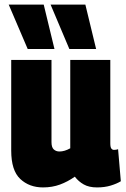

<svg xmlns="http://www.w3.org/2000/svg" viewBox="-20 -809 550 839"><path d="M168 10Q108 10 68.5 -27Q29 -64 29 -151V-547H205V-188Q205 -165 215 -156Q225 -147 240 -147Q262 -147 287 -161V-547H462V-183Q462 -166 466.5 -160Q471 -154 478 -154Q488 -154 496 -157L508 -17Q490 -6 463.5 2Q437 10 404 10Q369 10 346 -3Q323 -16 307 -37Q276 -15 242 -2.5Q208 10 168 10ZM101 -595 18 -789H171L218 -595ZM283 -595 201 -789H353L400 -595Z"/></svg>

Font: Georama SemiCondensed ExtraBold
Style: Regular
Weight: 800
Width: 4
Designer: Jean-Baptiste Levee
Foundry: Production Type
Version: Version 1.000